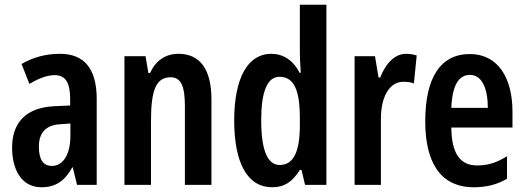

<svg xmlns="http://www.w3.org/2000/svg" viewBox="-20 -780 2217 810"><path d="M233 -553C173 -553 118 -538 71 -510L104 -426C146 -451 181 -463 211 -463C257 -463 276 -430 276 -362V-335L211 -332C95 -327 31 -268 31 -157C31 -70 67 10 155 10C216 10 254 -18 285 -74H287L305 0H388V-362C388 -487 338 -553 233 -553ZM236 -256 277 -259V-207C277 -128 246 -80 199 -80C163 -80 144 -106 144 -161C144 -221 174 -253 236 -256Z M733 -553C679 -553 637 -525 613 -472H606L594 -543H505V0H617V-269C617 -402 639 -454 700 -454C745 -454 760 -413 760 -333V0H872V-362C872 -488 823 -553 733 -553Z M1128 10C1181 10 1214 -14 1245 -63H1252L1267 0H1357V-760H1245V-559C1245 -538 1246 -511 1249 -473H1244C1216 -527 1174 -553 1124 -553C1025 -553 968 -450 968 -272C968 -92 1024 10 1128 10ZM1160 -84C1108 -84 1082 -147 1082 -273C1082 -392 1107 -456 1159 -456C1219 -456 1245 -402 1245 -283V-252C1245 -137 1217 -84 1160 -84Z M1693 -553C1643 -553 1605 -508 1584 -453H1577L1562 -543H1476V0H1587V-279C1587 -372 1623 -435 1682 -435C1699 -435 1714 -433 1726 -428L1738 -546C1721 -551 1707 -553 1693 -553Z M1962 -552C1838 -552 1774 -452 1774 -268C1774 -102 1833 10 1979 10C2031 10 2077 -1 2119 -26V-121C2075 -93 2037 -82 1993 -82C1920 -82 1885 -134 1884 -242H2142V-309C2142 -453 2080 -552 1962 -552ZM1963 -464C2013 -464 2038 -407 2038 -325H1884C1888 -422 1916 -464 1963 -464Z"/></svg>

Font: Noto Sans Georgian ExtraCondensed SemiBold
Style: Regular
Weight: 600
Width: 2
Designer: Monotype Design Team, Akaki Razmadze
Foundry: Google LLC
Version: Version 2.005